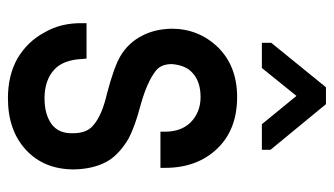

<svg xmlns="http://www.w3.org/2000/svg" viewBox="-196 -624 830 477"><g transform="rotate(90 218.5 -385.0)"><path d="M292 -201.2Q267.6 -223.6 211.9 -236.3Q145.5 -253.9 119.1 -269.5Q85.9 -289.1 68.4 -323.2Q51.8 -354.5 50.8 -396.5Q50.8 -463.9 96.7 -511.7Q143.6 -559.6 220.7 -559.6Q301.8 -559.6 349.1 -509.8Q396.5 -460 396.5 -380.9V-369.1H306.6V-380.9Q306.6 -419.9 284.2 -443.4Q258.8 -468.8 220.7 -468.8Q182.6 -468.8 161.1 -449.2Q141.6 -432.6 138.7 -397.5Q138.7 -368.2 158.2 -355.5Q184.6 -335.9 235.4 -321.3Q301.8 -303.7 330.1 -286.1Q368.2 -261.7 382.8 -232.4Q399.4 -200.2 400.4 -154.3Q400.4 -80.1 352.1 -35.2Q303.7 9.8 223.6 9.8Q167 9.8 125 -13.7Q82 -39.1 59.6 -82Q36.1 -122.1 37.1 -175.8V-185.5H125L126 -175.8Q127.9 -127.9 152.3 -105.5Q178.7 -81.1 223.6 -81.1Q264.6 -81.1 289.1 -99.6Q311.5 -117.2 310.5 -151.4Q310.5 -185.5 292 -201.2ZM85.9 -621.1V-644.5L196.3 -780.3H238.3L351.6 -642.6V-621.1H288.1L217.8 -707L148.4 -621.1Z"/></g></svg>

Font: RobotoJAA
Style: Medium
Weight: 500
Version: Version 2.05; 2016-11-05